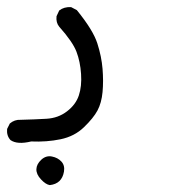

<svg xmlns="http://www.w3.org/2000/svg" viewBox="-42 -248 562 554"><path d="M101.6 286.1Q89.8 284.2 76.2 269.5Q62.5 254.9 63 240.2Q63.5 225.6 77.1 212.9Q90.8 200.2 107.9 203.6Q125 207 135.3 218.3Q145.5 229.5 142.6 247.1Q139.6 264.6 129.4 274.4Q119.1 284.2 101.6 286.1ZM47.9 160.2Q7.8 169.9 -11.7 156.2Q-23.4 143.6 -21.5 124L-13.7 108.4Q0 96.7 17.6 97.7Q57.6 96.7 91.8 94.7Q126 92.8 151.4 73.2Q176.8 53.7 185.5 27.3Q194.3 1 191.9 -34.7Q189.5 -70.3 178.7 -98.6Q168 -127 128.9 -170.9Q119.1 -182.6 121.1 -201.2L128.9 -217.8Q142.6 -228.5 163.1 -227.5L179.7 -218.8Q226.6 -161.1 238.8 -123Q251 -85 253.9 -49.3Q256.8 -13.7 253.9 17.6Q251 48.8 239.3 70.8Q227.5 92.8 200.2 119.1Q172.9 145.5 132.8 153.8Q92.8 162.1 47.9 160.2Z"/></svg>

Font: NaikaiFont
Style: Regular
Weight: 400
Version: Version 1.67